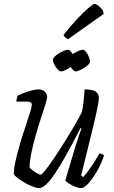

<svg xmlns="http://www.w3.org/2000/svg" viewBox="-20 -953 578 973"><path d="M178 0Q165 0 143.5 -8.5Q122 -17 101.5 -29Q81 -41 66.5 -53Q52 -65 50 -71Q50 -98 59 -138.5Q68 -179 81.5 -224.5Q95 -270 109 -311.5Q123 -353 132 -382.5Q141 -412 141 -422Q141 -431 135 -434.5Q129 -438 117 -438H63Q63 -445 65.5 -454.5Q68 -464 69 -468Q90 -478 109.5 -485Q129 -492 146 -496Q163 -500 175 -500Q194 -500 206.5 -489Q219 -478 219 -460Q219 -453 210 -424Q201 -395 187.5 -354Q174 -313 161 -267Q148 -221 139 -178Q130 -135 130 -104Q142 -90 160.5 -79Q179 -68 186 -68Q192 -68 210 -90.5Q228 -113 253 -150Q278 -187 305 -230Q332 -273 356 -314Q380 -355 395 -385Q400 -406 403.5 -439Q407 -472 409 -500Q430 -500 446 -496.5Q462 -493 471.5 -483Q481 -473 481 -456Q481 -439 469 -384Q457 -329 436.5 -247Q416 -165 391 -63L402 -56Q411 -65 426.5 -86Q442 -107 458 -132Q474 -157 484 -175Q492 -175 498 -172Q504 -169 507 -164Q500 -142 486.5 -114Q473 -86 456 -60Q439 -34 421.5 -17Q404 0 390 0Q378 0 360.5 -7Q343 -14 328.5 -23.5Q314 -33 311 -39L363 -214Q373 -244 380.5 -267Q388 -290 393 -301L388 -304Q371 -270 349 -229Q327 -188 304 -147.5Q281 -107 258.5 -73.5Q236 -40 215.5 -20Q195 0 178 0ZM363 -591Q357 -591 347 -602Q337 -613 330.5 -626.5Q324 -640 324 -649Q324 -657 333 -666Q342 -675 355 -683Q368 -691 380.5 -696Q393 -701 399 -701Q407 -701 415.5 -690.5Q424 -680 430 -665.5Q436 -651 436 -641Q436 -634 427.5 -625.5Q419 -617 406.5 -609Q394 -601 382 -596Q370 -591 363 -591ZM288 -591Q282 -591 272 -601.5Q262 -612 255 -626Q248 -640 248 -649Q248 -657 257 -666Q266 -675 279 -683Q292 -691 305 -696Q318 -701 324 -701Q332 -701 340.5 -690.5Q349 -680 355 -665.5Q361 -651 361 -641Q361 -634 352.5 -625.5Q344 -617 331.5 -609Q319 -601 307.5 -596Q296 -591 288 -591ZM324 -754Q318 -758 310.5 -764.5Q303 -771 302 -776Q339 -823 372 -858Q405 -893 428.5 -913Q452 -933 459 -933Q466 -933 476.5 -925.5Q487 -918 496 -906.5Q505 -895 505 -882Z"/></svg>

Font: Texturina 12pt ExtraLight
Style: Italic
Weight: 250
Italic angle: -11°
Designer: Guillermo Torres Carreño
Foundry: Omnibus-Type
Version: Version 1.002